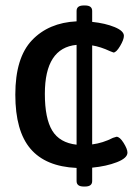

<svg xmlns="http://www.w3.org/2000/svg" viewBox="-20 -608 510 702"><path d="M317 5V54Q317 74 291 74H286Q260 74 260 54V6Q147 1 91.5 -64Q36 -129 36 -262Q36 -397 97 -461Q158 -525 260 -530V-568Q260 -588 286 -588H291Q317 -588 317 -568V-528Q365 -523 399 -509Q433 -495 433 -477Q433 -463 419 -439.5Q405 -416 395 -416Q394 -416 382 -421Q348 -437 317 -442V-80Q356 -85 393 -104L406 -108Q418 -108 432 -85.5Q446 -63 446 -50Q446 -30 407.5 -15Q369 0 317 5ZM260 -79V-444Q144 -433 144 -265Q144 -175 171 -130.5Q198 -86 260 -79Z"/></svg>

Font: Asap-Medium
Style: Regular
Weight: 500
Designer: Pablo Cosgaya
Foundry: Omnibus-Type
Version: Version 2.000; ttfautohint (v1.8)